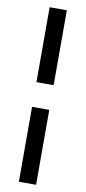

<svg xmlns="http://www.w3.org/2000/svg" viewBox="-96 -794 418 934"><g transform="rotate(10 112.5 -327.0)"><path d="M155 -758V-388H70V-758ZM155 -266V104H70V-266Z"/></g></svg>

Font: Ropa Sans
Style: Regular
Weight: 400
Designer: Botio Nikoltchev
Foundry: Botio Nikoltchev
Version: Version 1.100